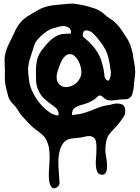

<svg xmlns="http://www.w3.org/2000/svg" viewBox="-20 -745 776 1066"><path d="M6 -387Q5 -403 5.5 -418.5Q6 -434 10 -448Q18 -480 32 -507Q46 -534 59 -563Q71 -591 88.5 -614Q106 -637 132 -654Q159 -671 190 -688.5Q221 -706 253 -712Q273 -716 290.5 -717.5Q308 -719 328 -721Q347 -723 364.5 -724.5Q382 -726 402 -723Q420 -720 438.5 -716.5Q457 -713 474 -708Q491 -703 508 -697Q525 -691 540 -681Q553 -673 563 -663Q573 -653 586 -645Q622 -623 645.5 -591Q669 -559 690 -524Q700 -507 705 -490L715 -456Q718 -446 718.5 -437Q719 -428 721 -419L727 -386Q733 -351 729 -320Q726 -303 725 -287.5Q724 -272 722 -255Q720 -244 716 -227.5Q712 -211 703 -204Q690 -193 675 -193.5Q660 -194 645 -192Q628 -190 612 -188Q596 -186 579 -189Q570 -191 562 -197.5Q554 -204 547 -209.5Q540 -215 533 -215Q526 -215 517 -205Q506 -192 485.5 -182Q465 -172 448 -167Q440 -164 430.5 -162Q421 -160 413 -156L409 -154L405 -152Q396 -148 389 -141Q383 -134 382 -126Q381 -123 380 -118.5Q379 -114 380 -110Q382 -105 386.5 -106Q391 -107 395 -108Q403 -110 411 -110.5Q419 -111 427 -113Q442 -116 453 -120Q487 -131 519 -144.5Q551 -158 586 -162Q594 -163 600.5 -165.5Q607 -168 615 -169Q643 -173 660 -164Q677 -155 675 -123Q674 -107 666 -96Q658 -85 650 -73Q635 -52 617 -34Q599 -16 584 4Q579 11 576.5 17.5Q574 24 572 31Q565 60 565 93Q565 100 567 113Q569 126 571.5 141.5Q574 157 574.5 173Q575 189 572 201.5Q569 214 561 220.5Q553 227 538 224Q524 221 518.5 205.5Q513 190 512 171Q511 152 513 133.5Q515 115 515 105Q515 89 515.5 73Q516 57 513 42Q509 24 499.5 17.5Q490 11 478 10.5Q466 10 452 13.5Q438 17 426 19Q414 21 401.5 21.5Q389 22 377 24Q365 26 354.5 30.5Q344 35 335 45Q320 63 313 87Q306 111 304.5 136.5Q303 162 305 187.5Q307 213 308 235Q309 249 310.5 266Q312 283 300 292Q284 304 274.5 299.5Q265 295 259.5 283Q254 271 252.5 255.5Q251 240 251 231Q251 207 253 183Q255 159 255.5 135Q256 111 253.5 87.5Q251 64 241 40Q231 17 214 2Q197 -13 177 -27Q157 -41 139.5 -60.5Q122 -80 104 -99Q94 -110 88.5 -119Q83 -128 75 -140Q68 -152 57.5 -162Q47 -172 39 -183Q28 -198 24 -216.5Q20 -235 15 -252Q6 -286 7 -319Q8 -352 6 -387ZM137 -375Q135 -356 137 -338Q139 -320 141 -301Q144 -275 154.5 -249Q165 -223 181 -198.5Q197 -174 217 -153.5Q237 -133 259 -119Q274 -109 290 -106Q293 -105 298 -104.5Q303 -104 305 -107V-108Q306 -111 305.5 -115.5Q305 -120 304 -123Q302 -127 300.5 -131Q299 -135 297 -139Q293 -144 287 -148.5Q281 -153 276 -157Q270 -162 264 -166Q258 -170 252 -175Q241 -184 229.5 -193.5Q218 -203 210 -215Q180 -255 180 -306Q180 -327 179.5 -347.5Q179 -368 181.5 -388Q184 -408 190 -426Q196 -444 208 -461Q219 -476 231.5 -491Q244 -506 258.5 -519.5Q273 -533 290 -543Q307 -553 327 -556Q331 -557 338 -557Q342 -557 345.5 -557.5Q349 -558 352 -558Q357 -558 361.5 -557.5Q366 -557 370 -558Q375 -560 374.5 -563.5Q374 -567 374 -571Q374 -578 368 -586Q360 -595 347.5 -598Q335 -601 324 -600Q311 -598 299.5 -594.5Q288 -591 276 -588Q253 -582 228 -562.5Q203 -543 188 -525Q174 -508 169 -490Q164 -472 157 -452Q150 -432 144.5 -413.5Q139 -395 137 -375ZM307 -370Q302 -358 298.5 -345.5Q295 -333 294.5 -320Q294 -307 297.5 -295.5Q301 -284 312 -274Q323 -264 337.5 -262Q352 -260 366 -264Q380 -268 393 -276Q406 -284 414 -295Q436 -323 431 -358Q426 -393 407 -420Q399 -431 389 -438Q379 -445 365 -444Q352 -443 343 -435Q334 -427 327 -416Q320 -405 315.5 -392.5Q311 -380 307 -370ZM558 -340Q559 -333 560 -323.5Q561 -314 565 -309Q575 -295 581 -297.5Q587 -300 590.5 -310Q594 -320 595 -332Q596 -344 595 -349Q590 -394 580 -431.5Q570 -469 543 -505Q532 -520 520 -534.5Q508 -549 494 -562Q480 -574 464 -576Q458 -577 452.5 -575.5Q447 -574 444 -569Q440 -562 440 -552Q440 -550 439.5 -547.5Q439 -545 440 -543Q442 -540 445 -538Q452 -531 456 -528Q460 -525 463.5 -522Q467 -519 471 -515L481 -505L491 -495Q508 -476 521 -455Q534 -434 542 -411Q547 -393 551.5 -376Q556 -359 558 -340Z"/></svg>

Font: Double Feature
Style: Regular
Weight: 400
Designer: David Shetterly
Foundry: David Shetterly
Version: Version 2.100 1997 initial release